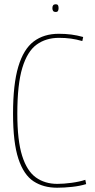

<svg xmlns="http://www.w3.org/2000/svg" viewBox="-20 -868 445 898"><path d="M41 -336Q41 -474 65.5 -556Q90 -638 137.5 -674Q185 -710 255 -710Q286 -710 313 -706.5Q340 -703 369 -695L365 -676Q337 -684 311.5 -687.5Q286 -691 256 -691Q195 -691 151.5 -659.5Q108 -628 84.5 -551Q61 -474 61 -336Q61 -211 83.5 -139.5Q106 -68 148 -38Q190 -8 248 -8Q278 -8 315 -13Q352 -18 379 -27L383 -7Q354 2 317 6Q280 10 247 10Q183 10 137 -20Q91 -50 66 -125.5Q41 -201 41 -336ZM240 -812Q225 -812 225 -830Q225 -848 240 -848Q249 -848 251.5 -843Q254 -838 254 -830Q254 -823 251.5 -817.5Q249 -812 240 -812Z"/></svg>

Font: Georama SemiCondensed Thin
Style: Regular
Weight: 100
Width: 4
Designer: Jean-Baptiste Levee
Foundry: Production Type
Version: Version 1.000